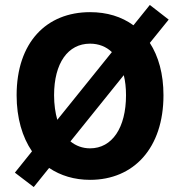

<svg xmlns="http://www.w3.org/2000/svg" viewBox="-20 -713 724 774"><path d="M343 12C519 12 639 -116 639 -329C639 -415 619 -486 584 -540L660 -634L584 -693L518 -611C470 -646 411 -664 343 -664C167 -664 47 -542 47 -329C47 -237 70 -160 109 -103L40 -17L116 41L178 -36C224 -5 280 12 343 12ZM198 -329C198 -459 254 -537 343 -537C378 -537 408 -525 431 -503L211 -230C203 -258 198 -292 198 -329ZM343 -115C313 -115 286 -125 264 -143L479 -410C485 -386 488 -359 488 -329C488 -198 432 -115 343 -115Z"/></svg>

Font: Giro Sans Regular
Style: Bold
Weight: 700
Designer: Paul D. Hunt
Foundry: Adobe Systems Incorporated
Version: Version 1.000;PS 1.0;hotconv 1.0.88;makeotf.lib2.5.647800